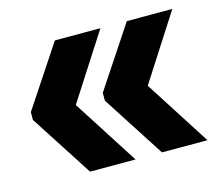

<svg xmlns="http://www.w3.org/2000/svg" viewBox="-69 -535 658 580"><g transform="rotate(-15 260.5 -245.0)"><path d="M381.4 -244.7 513.1 -39.1H370.8L244.6 -234.7V-259.1L370.8 -449.6H513.1ZM156.4 -244.7 288.2 -39.1H145.9L19.6 -234.7V-259.1L145.9 -449.6H288.2Z"/></g></svg>

Font: Anek Odia Medium
Style: Regular
Weight: 500
Designer: Yesha Goshar & Mahesh Sahu (Odia), Yesha Goshar (Latin)
Foundry: Ek Type
Version: Version 1.003